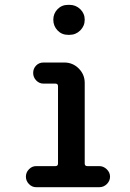

<svg xmlns="http://www.w3.org/2000/svg" viewBox="-20 -780 540 800"><path d="M130.9 0Q113.3 0 100.6 -13.2Q87.9 -26.4 87.9 -43.9Q87.9 -61.5 100.6 -74.7Q113.3 -87.9 130.9 -87.9H210.9Q221.7 -87.9 221.7 -98.6V-420.9Q221.7 -431.6 210.9 -431.6H161.1Q143.6 -431.6 130.9 -444.8Q118.2 -458 118.2 -476.1Q118.2 -494.1 130.4 -506.8Q142.6 -519.5 161.1 -519.5H248Q283.2 -519.5 308.1 -494.6Q333 -469.7 333 -434.6V-98.6Q333 -87.9 343.8 -87.9H393.6Q411.1 -87.9 424.8 -74.7Q438.5 -61.5 438.5 -43.9Q438.5 -26.4 425.3 -13.2Q412.1 0 393.6 0ZM263.7 -759.8H269.5Q295.9 -759.8 314.5 -741.7Q333 -723.6 333 -697.8Q333 -671.9 314.5 -653.3Q295.9 -634.8 269.5 -634.8H263.7Q237.3 -634.8 219.7 -653.3Q202.1 -671.9 202.1 -697.8Q202.1 -723.6 219.7 -741.7Q237.3 -759.8 263.7 -759.8Z"/></svg>

Font: Rounded-X Mgen+ 1m medium
Style: Regular
Weight: 500
Designer: [Source Han Sans]
Ryoko NISHIZUKA  (kana & ideographs); Paul D. Hunt (Latin, Greek & Cyrillic); Wenlong ZHANG  (bopomofo
Version: Version 1.059.20150602